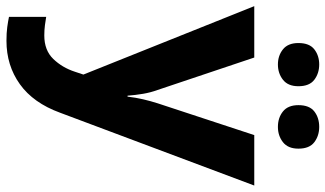

<svg xmlns="http://www.w3.org/2000/svg" viewBox="-232 -560 1032 609"><g transform="rotate(90 284.5 -256.0)"><path d="M0 -546H163L266 -239Q274 -217 278 -193.5Q282 -170 284 -144H287Q290 -170 295.5 -193.5Q301 -217 308 -239L409 -546H569L338 70Q307 155 247.5 197.5Q188 240 110 240Q85 240 66.5 237.5Q48 235 34 232V114Q45 116 60.5 118Q76 120 93 120Q140 120 167.5 91.5Q195 63 208 23L217 -4ZM117 -686Q117 -721 137 -736.5Q157 -752 185 -752Q213 -752 233.5 -736.5Q254 -721 254 -686Q254 -653 233.5 -637Q213 -621 185 -621Q157 -621 137 -637Q117 -653 117 -686ZM314 -686Q314 -721 334 -736.5Q354 -752 383 -752Q411 -752 431.5 -736.5Q452 -721 452 -686Q452 -653 431.5 -637Q411 -621 383 -621Q354 -621 334 -637Q314 -653 314 -686Z"/></g></svg>

Font: Noto Sans Hanifi Rohingya
Style: Bold
Weight: 700
Designer: Monotype Design Team and DaltonMaag
Foundry: Google LLC
Version: Version 2.102; ttfautohint (v1.8.4.7-5d5b)